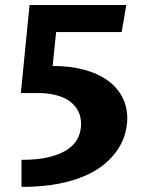

<svg xmlns="http://www.w3.org/2000/svg" viewBox="-20 -735 582 755"><path d="M96.2 -715.3H476.6L458.5 -608.9H200.7L187 -475.6Q255.9 -475.6 310.3 -460.9Q364.7 -446.3 402.6 -419.2Q440.4 -392.1 460.4 -354.2Q480.5 -316.4 480.5 -270Q480.5 -242.2 472.4 -211.4Q464.4 -180.7 445.3 -150.6Q426.3 -120.6 395 -93.3Q363.8 -65.9 317.6 -45.2Q271.5 -24.4 208.7 -12.2Q146 0 64.5 0V-106.4Q130.4 -106.4 175.3 -117.9Q220.2 -129.4 247.8 -148.9Q275.4 -168.5 287.1 -193.8Q298.8 -219.2 298.8 -247.1Q298.8 -278.3 285.9 -301.3Q272.9 -324.2 250.2 -339.4Q227.5 -354.5 196.8 -361.8Q166 -369.1 130.4 -369.1H62Z"/></svg>

Font: Proza Libre
Style: Bold
Weight: 700
Designer: Jasper de Waard
Foundry: Jasper de Waard
Version: Version 1.000; ttfautohint (v1.4.1.8-43bc)